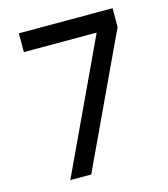

<svg xmlns="http://www.w3.org/2000/svg" viewBox="-106 -789 762 869"><g transform="rotate(-15 275.0 -354.0)"><path d="M116 -3 404 -617H63V-705H502V-617L214 -3Z"/></g></svg>

Font: SUIT Medium
Style: Regular
Weight: 500
Designer: Sunn Youn; Korean Glyphs from Source Han Sans (Sandoll Communications; Soo-young Jang, Joo-yeon Kang)
Foundry: Sunn
Version: Version 1.120